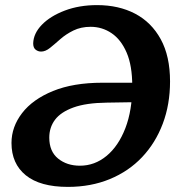

<svg xmlns="http://www.w3.org/2000/svg" viewBox="-20 -716 705 752"><path d="M246 16Q137 16 81 -29.5Q25 -75 25 -156Q25 -219 66.5 -273Q108 -327 187.5 -359.5Q267 -392 381 -392H520V-316L398 -314Q317 -313 267.5 -295Q218 -277 195.5 -247Q173 -217 173 -177Q173 -123 207.5 -95Q242 -67 293 -67Q351 -67 397.5 -105.5Q444 -144 471 -214Q498 -284 498 -379Q498 -459 476 -510Q454 -561 417 -586Q380 -611 335 -611Q297 -611 267.5 -596.5Q238 -582 216 -562.5Q194 -543 176 -528.5Q158 -514 141 -514Q129 -514 119.5 -521.5Q110 -529 110 -546Q111 -585 144 -619Q177 -653 233.5 -674.5Q290 -696 360 -696Q445 -696 509 -662.5Q573 -629 609.5 -562.5Q646 -496 646 -397Q646 -307 617.5 -231.5Q589 -156 536.5 -100.5Q484 -45 410 -14.5Q336 16 246 16Z"/></svg>

Font: Alkatra Medium
Style: Regular
Weight: 500
Designer: Suman Bhandary
Version: Version 1.100;gftools[0.9.22]